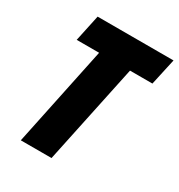

<svg xmlns="http://www.w3.org/2000/svg" viewBox="-170 -828 878 942"><g transform="rotate(30 269.5 -357.0)"><path d="M86 0H260L379 -564H506L539 -714H109L77 -564H204Z"/></g></svg>

Font: Noto Sans Condensed Black
Style: Italic
Weight: 900
Width: 3
Italic angle: -12°
Designer: Monotype Design Team
Foundry: Monotype Imaging Inc.
Version: Version 2.013